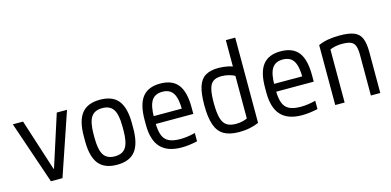

<svg xmlns="http://www.w3.org/2000/svg" viewBox="-69 -1130 3138 1540"><g transform="rotate(-15 1500.0 -360.0)"><path d="M202 0 25 -520H110L248 -91H252L390 -520H475L298 0Z M750 10Q647 10 598.5 -50.5Q550 -111 550 -240V-280Q550 -409 598.5 -469.5Q647 -530 750 -530Q854 -530 902 -469.5Q950 -409 950 -280V-240Q950 -111 902 -50.5Q854 10 750 10ZM750 -60Q815 -60 842.5 -103Q870 -146 870 -245V-275Q870 -374 842.5 -417Q815 -460 750 -460Q686 -460 658 -417Q630 -374 630 -275V-245Q630 -146 658 -103Q686 -60 750 -60Z M1286 10Q1169 10 1112 -51.5Q1055 -113 1055 -240V-280Q1055 -409 1102.5 -469.5Q1150 -530 1250 -530Q1351 -530 1398 -469.5Q1445 -409 1445 -280V-226H1094V-291H1385L1367 -268V-277Q1367 -375 1339.5 -418.5Q1312 -462 1250 -462Q1188 -462 1160.5 -418.5Q1133 -375 1133 -277V-243Q1133 -174 1148 -133.5Q1163 -93 1198 -75.5Q1233 -58 1292 -58Q1321 -58 1351.5 -62Q1382 -66 1417 -75V-6Q1387 1 1352.5 5.5Q1318 10 1286 10Z M1764 10Q1686 10 1638.5 -17.5Q1591 -45 1569.5 -107Q1548 -169 1548 -270Q1548 -366 1566 -423Q1584 -480 1625 -505Q1666 -530 1734 -530Q1777 -530 1816.5 -521Q1856 -512 1889 -493L1864 -427Q1833 -444 1802.5 -452Q1772 -460 1740 -460Q1697 -460 1672 -442.5Q1647 -425 1636.5 -383.5Q1626 -342 1626 -269Q1626 -191 1638 -145Q1650 -99 1678.5 -79.5Q1707 -60 1756 -60Q1788 -60 1816.5 -67.5Q1845 -75 1868 -89L1850 -46V-730H1928V-22Q1897 -8 1855 1Q1813 10 1764 10Z M2286 10Q2169 10 2112 -51.5Q2055 -113 2055 -240V-280Q2055 -409 2102.5 -469.5Q2150 -530 2250 -530Q2351 -530 2398 -469.5Q2445 -409 2445 -280V-226H2094V-291H2385L2367 -268V-277Q2367 -375 2339.5 -418.5Q2312 -462 2250 -462Q2188 -462 2160.5 -418.5Q2133 -375 2133 -277V-243Q2133 -174 2148 -133.5Q2163 -93 2198 -75.5Q2233 -58 2292 -58Q2321 -58 2351.5 -62Q2382 -66 2417 -75V-6Q2387 1 2352.5 5.5Q2318 10 2286 10Z M2563 -498Q2601 -515 2644 -522.5Q2687 -530 2741 -530Q2817 -530 2859.5 -513Q2902 -496 2919.5 -454.5Q2937 -413 2937 -340V0H2859V-336Q2859 -385 2849 -412Q2839 -439 2813.5 -449.5Q2788 -460 2742 -460Q2719 -460 2699 -457Q2679 -454 2659 -447.5Q2639 -441 2615 -428L2641 -478V0H2563Z"/></g></svg>

Font: M PLUS Code Latin
Style: Regular
Weight: 400
Designer: Coji Morishita
Foundry: UNDERFOREST DESIGN
Version: Version 1.002; ttfautohint (v1.8.3)